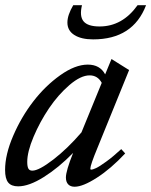

<svg xmlns="http://www.w3.org/2000/svg" viewBox="-23 -707 583 740"><path d="M335.9 -555.2Q290.5 -555.2 263.7 -572Q236.8 -588.9 236.8 -620.1Q236.8 -648.9 259.3 -687H293Q282.7 -644.5 299.1 -624.8Q315.4 -605 360.8 -605Q448.7 -605 507.3 -687H540Q489.7 -555.2 335.9 -555.2ZM46.9 11.2Q20.5 11.2 8.5 -3.7Q-3.4 -18.6 -3.4 -52.2Q-3.4 -110.8 27.6 -183.1Q58.6 -255.4 105 -315.7Q151.4 -376 209 -417Q266.6 -458 315.4 -458Q362.3 -458 382.3 -420.4L406.7 -479.5L474.6 -437L352.5 -136.7Q325.2 -70.8 325.2 -57.1Q325.2 -53.2 328.1 -53.2Q334.5 -53.2 347.2 -59.1Q359.9 -64.9 386.2 -84Q412.6 -103 444.3 -132.3L459.5 -115.7Q404.3 -56.6 350.3 -22Q296.4 12.7 264.6 12.7Q248.5 12.7 239.7 3.4Q231 -5.9 231 -22.9Q231 -48.3 258.8 -117.7Q203.6 -61 146.2 -24.9Q88.9 11.2 46.9 11.2ZM82 -83Q82 -64.9 86.4 -57.1Q90.8 -49.3 101.6 -49.3Q127 -49.3 182.4 -92Q237.8 -134.8 291 -196.8L369.1 -387.7Q353.5 -416.5 322.3 -416.5Q288.1 -416.5 244.6 -379.2Q201.2 -341.8 166 -289.8Q130.9 -237.8 106.4 -179.9Q82 -122.1 82 -83Z"/></svg>

Font: Elstob 8pt Medium
Style: Italic
Weight: 500
Italic angle: -20°
Designer: Peter S. Baker
Version: Version 1.015